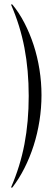

<svg xmlns="http://www.w3.org/2000/svg" viewBox="-20 -785 233 856"><path d="M35 51H29Q70 -43 89 -142.5Q108 -242 108 -357Q108 -472 89 -571.5Q70 -671 29 -765H35Q65 -729 89 -682.5Q113 -636 130 -584Q147 -532 156 -475Q165 -418 165 -361Q165 -304 156 -246.5Q147 -189 130 -136Q113 -83 89 -35.5Q65 12 35 51Z"/></svg>

Font: Moniqa Cond Display
Style: Regular
Weight: 400
Width: 3
Designer: Rajesh Rajput
Foundry: Rajesh Rajput
Version: Version 1.000